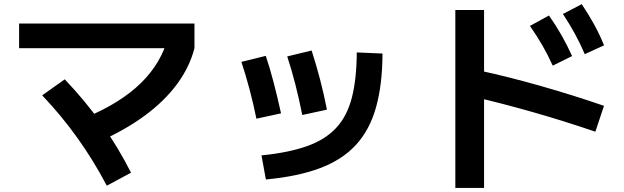

<svg xmlns="http://www.w3.org/2000/svg" viewBox="-20 -842 3040 935"><path d="M394 -268.3Q565.7 -339.3 665.9 -437.2Q766.1 -535 800.4 -665.7L927 -607.4Q903.3 -515.4 842.2 -432.5Q781 -349.7 685.8 -279.5Q590.7 -209.4 463.3 -152.7ZM500.1 62.3Q435.4 -60.7 357.2 -170Q279 -279.4 185.4 -377.7L295.3 -455.7Q395.6 -350.7 475.6 -237.7Q555.6 -124.7 618 -1ZM73 -607.4V-727.3H927V-607.4Z M1253.4 -85.3Q1386 -98.6 1475 -130.3Q1564 -162 1617.2 -219.3Q1670.4 -276.6 1693.5 -366.5Q1716.7 -456.3 1717.4 -586.7L1842.7 -581.3Q1842 -428 1810.8 -318Q1779.7 -208 1712.5 -135.5Q1645.3 -63 1537.2 -22.7Q1429 17.7 1274.7 32ZM1228.7 -264Q1213.7 -337.3 1195 -407.8Q1176.4 -478.3 1155.4 -540.7L1274.3 -570Q1293.6 -513 1312.1 -442.3Q1330.6 -371.7 1348.6 -290ZM1452 -282Q1437 -357.7 1418.5 -430.5Q1400 -503.3 1378.7 -567.3L1497.6 -596Q1519 -529.7 1538.5 -455.7Q1558 -381.7 1572 -308Z M2671.7 -522.3Q2648.4 -574 2621.7 -620.3Q2595 -666.7 2560.7 -715.7L2653.3 -766.6Q2687.7 -717.6 2714.7 -670Q2741.7 -622.3 2766 -569ZM2827.7 -578.3Q2805.3 -630.7 2779.5 -677.7Q2753.7 -724.7 2721.3 -774L2813 -821.7Q2846.3 -772 2872.8 -723.8Q2899.3 -675.7 2921.7 -621.3ZM2879.3 -200.7Q2722.7 -254 2569.7 -297.5Q2416.7 -341 2281.3 -371.7L2316 -498.3Q2460.3 -467 2617.5 -422.1Q2774.6 -377.3 2921.3 -326.6ZM2197.4 73.3V-793.3H2337.3V73.3Z"/></svg>

Font: M PLUS 1 Thin
Style: Regular
Weight: 100
Designer: Coji Morishita
Foundry: UNDERFOREST DESIGN
Version: Version 1.001